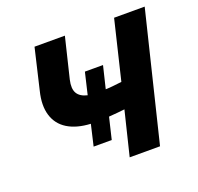

<svg xmlns="http://www.w3.org/2000/svg" viewBox="-98 -630 760 737"><g transform="rotate(-20 282.0 -262.0)"><path d="M312 0 356 -180Q347 -179 327.5 -177Q308 -175 291 -174L270 -86H196L216 -172Q159 -175 122.5 -197.5Q86 -220 73.5 -261Q61 -302 75 -358L114 -524H238L198 -359Q190 -324 201 -305Q212 -286 242 -279L263 -368H337L315 -277Q329 -277 350 -279.5Q371 -282 381 -283L439 -524H564L436 0Z"/></g></svg>

Font: Ubuntu Sans Mono SemiBold
Style: Italic
Weight: 600
Italic angle: -13.5°
Monospace: yes
Designer: Dalton Maag Ltd
Foundry: Dalton Maag Ltd
Version: Version 1.006